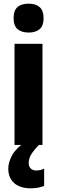

<svg xmlns="http://www.w3.org/2000/svg" viewBox="-20 -788 311 1044"><path d="M136 -768Q175 -768 196 -749Q217 -730 217 -689Q217 -648 195.5 -629.5Q174 -611 136 -611Q97 -611 75.5 -629.5Q54 -648 54 -689Q54 -731 75 -749.5Q96 -768 136 -768ZM211 -550V0H59V-550ZM136 99Q136 117 147 128Q158 139 177 139Q191 139 201.5 136Q212 133 220 129V223Q208 228 189.5 232Q171 236 148 236Q89 236 57 207.5Q25 179 25 129Q25 94 46 56Q67 18 119 -18L192 0Q160 33 148 54.5Q136 76 136 99Z"/></svg>

Font: Noto Sans Lao Condensed ExtraBold
Style: Regular
Weight: 800
Width: 3
Designer: Monotype Design Team
Foundry: Monotype Imaging Inc.
Version: Version 2.003; ttfautohint (v1.8.4.7-5d5b)